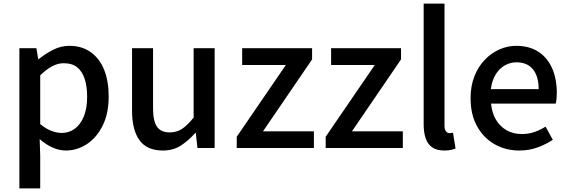

<svg xmlns="http://www.w3.org/2000/svg" viewBox="-20 -817 3136 1060"><path d="M87 223V-551H181L191 -490H193Q230 -520 273 -542Q316 -564 363 -564Q432 -564 481 -529Q530 -494 555 -431.5Q580 -369 580 -284Q580 -190 546.5 -123Q513 -56 459 -21Q405 14 343 14Q307 14 270 -2.5Q233 -19 199 -49L202 45V223ZM321 -83Q361 -83 392.5 -106Q424 -129 442.5 -173.5Q461 -218 461 -282Q461 -340 447.5 -381.5Q434 -423 406 -445.5Q378 -468 332 -468Q300 -468 268.5 -451.5Q237 -435 202 -401V-132Q234 -105 265 -94Q296 -83 321 -83Z M879 14Q791 14 750 -43Q709 -100 709 -204V-551H825V-218Q825 -148 847 -117Q869 -86 917 -86Q955 -86 985 -105.5Q1015 -125 1049 -168V-551H1165V0H1070L1061 -83H1058Q1020 -40 978 -13Q936 14 879 14Z M1287 0V-62L1558 -458H1317V-551H1703V-489L1432 -92H1713V0Z M1778 0V-62L2049 -458H1808V-551H2194V-489L1923 -92H2204V0Z M2433 14Q2391 14 2366 -3.5Q2341 -21 2330 -53.5Q2319 -86 2319 -130V-797H2434V-124Q2434 -101 2442.5 -91.5Q2451 -82 2461 -82Q2465 -82 2469 -82.5Q2473 -83 2481 -84L2495 3Q2485 7 2470 10.5Q2455 14 2433 14Z M2847 14Q2772 14 2711 -20.5Q2650 -55 2614 -119.5Q2578 -184 2578 -275Q2578 -342 2599 -395.5Q2620 -449 2656 -486.5Q2692 -524 2737 -544Q2782 -564 2829 -564Q2902 -564 2952 -531.5Q3002 -499 3028 -440.5Q3054 -382 3054 -304Q3054 -287 3052.5 -271.5Q3051 -256 3048 -245H2691Q2696 -193 2718.5 -155.5Q2741 -118 2777.5 -97.5Q2814 -77 2861 -77Q2898 -77 2930 -88Q2962 -99 2992 -118L3032 -45Q2994 -20 2947.5 -3Q2901 14 2847 14ZM2690 -325H2954Q2954 -395 2922.5 -434Q2891 -473 2831 -473Q2797 -473 2767 -456Q2737 -439 2716.5 -406Q2696 -373 2690 -325Z"/></svg>

Font: Noto Sans KR Thin Medium
Style: Regular
Weight: 500
Version: Version 2.004-H2;hotconv 1.0.118;makeotfexe 2.5.65603